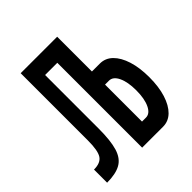

<svg xmlns="http://www.w3.org/2000/svg" viewBox="-187 -827 961 961"><g transform="rotate(-45 293.0 -346.5)"><path d="M25.9 0V-92.8Q72.8 -92.8 90.1 -119.4Q107.4 -146 107.4 -217.3V-693.4H187.5V-220.7Q187.5 -136.2 172.9 -87.9Q158.2 -39.6 122.8 -19.8Q87.4 0 25.9 0ZM273.9 0V-693.4H365.7V0ZM354 0V-92.8H393.6Q421.9 -92.8 439 -128.7Q456.1 -164.6 456.1 -223.6Q456.1 -283.2 439 -318.8Q421.9 -354.5 393.6 -354.5H342.3V-447.3H421.9Q460.4 -447.3 488.8 -419.4Q517.1 -391.6 533 -341.3Q548.8 -291 548.8 -223.6Q548.8 -156.2 533 -106Q517.1 -55.7 488.8 -27.8Q460.4 0 421.9 0ZM127.9 -600.6V-693.4H340.3V-600.6Z"/></g></svg>

Font: Cascadia Mono
Style: Regular
Weight: 400
Monospace: yes
Designer: Aaron Bell
Foundry: Saja Typeworks
Version: Version 2404.023